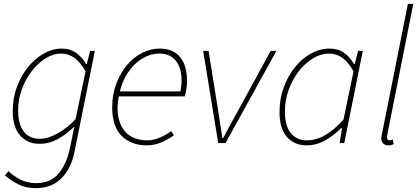

<svg xmlns="http://www.w3.org/2000/svg" viewBox="-20 -742 2174 996"><path d="M166 234Q113 234 74.5 214Q36 194 6 168L24 146Q51 172 87 190Q123 208 168 208Q241 208 283 159Q325 110 342 30L366 -86Q324 -45 279.5 -20.5Q235 4 184 4Q122 4 84 -39.5Q46 -83 46 -166Q46 -233 68 -292Q90 -351 126 -395Q162 -439 207.5 -464.5Q253 -490 300 -490Q343 -490 374.5 -468Q406 -446 426 -410H430L448 -478H472L366 48Q348 134 297.5 184Q247 234 166 234ZM186 -22Q228 -22 278 -49.5Q328 -77 372 -124L424 -372Q395 -422 364.5 -443Q334 -464 298 -464Q255 -464 215 -438.5Q175 -413 143.5 -371.5Q112 -330 93 -277.5Q74 -225 74 -172Q74 -97 103.5 -59.5Q133 -22 186 -22Z M562 -184Q562 -252 583.5 -308.5Q605 -365 639.5 -405.5Q674 -446 718 -468Q762 -490 808 -490Q846 -490 873 -477.5Q900 -465 917 -442.5Q934 -420 942 -389.5Q950 -359 950 -322Q950 -298 946.5 -277.5Q943 -257 938 -242H596Q585 -182 593 -139Q601 -96 622 -68Q643 -40 674.5 -27Q706 -14 744 -14Q777 -14 809 -28Q841 -42 868 -62L882 -40Q853 -19 817 -3.5Q781 12 742 12Q659 12 610.5 -37.5Q562 -87 562 -184ZM602 -268H916Q919 -283 920.5 -297Q922 -311 922 -328Q922 -353 916 -377.5Q910 -402 896.5 -421.5Q883 -441 860.5 -452.5Q838 -464 806 -464Q772 -464 739.5 -449.5Q707 -435 680 -409Q653 -383 632.5 -347Q612 -311 602 -268Z M1112 0 1034 -478H1062L1112 -166Q1118 -131 1123 -95Q1128 -59 1134 -26H1138Q1156 -61 1175 -96Q1194 -131 1214 -166L1384 -478H1414L1150 0Z M1570 12Q1507 12 1468.5 -31.5Q1430 -75 1430 -160Q1430 -229 1452 -289Q1474 -349 1510.5 -394Q1547 -439 1593.5 -464.5Q1640 -490 1690 -490Q1734 -490 1765 -468Q1796 -446 1816 -410H1820L1838 -478H1862L1766 0H1742L1754 -78H1750Q1712 -39 1666.5 -13.5Q1621 12 1570 12ZM1572 -14Q1622 -14 1669.5 -42.5Q1717 -71 1762 -122L1814 -372Q1785 -422 1754.5 -443Q1724 -464 1688 -464Q1643 -464 1601.5 -438Q1560 -412 1528 -370Q1496 -328 1477 -274.5Q1458 -221 1458 -166Q1458 -89 1488.5 -51.5Q1519 -14 1572 -14Z M1994 12Q1979 12 1968.5 3Q1958 -6 1958 -24Q1958 -29 1959 -35.5Q1960 -42 1962 -50L2096 -722H2124L1990 -48Q1988 -40 1988 -35.5Q1988 -31 1988 -28Q1988 -14 2002 -14Q2005 -14 2007.5 -14.5Q2010 -15 2018 -18L2022 6Q2014 9 2008.5 10.5Q2003 12 1994 12Z"/></svg>

Font: TypoPRO Source Sans Pro
Style: Italic
Weight: 200
Italic angle: -11°
Designer: Paul D. Hunt
Foundry: Adobe Systems Incorporated
Version: Version 1.075;PS 2.000;hotconv 1.0.86;makeotf.lib2.5.63406